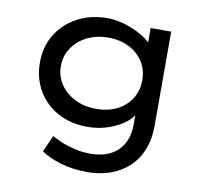

<svg xmlns="http://www.w3.org/2000/svg" viewBox="-83 -627 1013 948"><g transform="rotate(10 423.0 -153.0)"><path d="M415 230Q339 230 278.5 211.5Q218 193 181 167L218 84Q239 96 269 108.5Q299 121 336 129.5Q373 138 415 138Q471 138 512.5 117Q554 96 576.5 56Q599 16 599 -42V-121L610 -114Q605 -85 570.5 -56Q536 -27 484.5 -8.5Q433 10 375 10Q292 10 227.5 -25Q163 -60 126.5 -122Q90 -184 90 -263Q90 -343 128 -404.5Q166 -466 232 -501Q298 -536 383 -536Q409 -536 440.5 -529.5Q472 -523 503 -510.5Q534 -498 560.5 -482Q587 -466 603.5 -447.5Q620 -429 621 -410L599 -402V-525H702V-54Q702 16 680 69.5Q658 123 618.5 158.5Q579 194 526.5 212Q474 230 415 230ZM403 -85Q462 -85 507.5 -108Q553 -131 578 -171.5Q603 -212 603 -263Q603 -315 578 -355Q553 -395 507.5 -418.5Q462 -442 403 -442Q343 -442 296 -418.5Q249 -395 222 -354.5Q195 -314 195 -263Q195 -213 222 -172.5Q249 -132 296 -108.5Q343 -85 403 -85Z"/></g></svg>

Font: Lexend Giga
Style: Regular
Weight: 400
Designer: Bonnie Shaver-Troup, Thomas Jockin
Foundry: Lexend
Version: Version 1.007